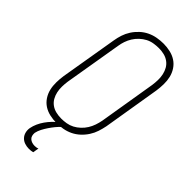

<svg xmlns="http://www.w3.org/2000/svg" viewBox="-297 -807 1093 1093"><g transform="rotate(45 250.0 -260.0)"><path d="M199 8Q171 8 144.5 2Q118 -4 96.5 -18Q75 -32 60.5 -54Q46 -76 40 -101.5Q34 -127 34.5 -155Q35 -183 39 -210L97 -555Q101 -580 109 -604.5Q117 -629 131.5 -651.5Q146 -674 166 -692.5Q186 -711 210 -722.5Q234 -734 260 -738.5Q286 -743 310 -743Q338 -743 364.5 -737Q391 -731 412.5 -717Q434 -703 448.5 -681Q463 -659 469 -633.5Q475 -608 474.5 -580Q474 -552 470 -525L413 -180Q408 -155 400 -130.5Q392 -106 377.5 -83.5Q363 -61 343 -42.5Q323 -24 299 -12.5Q275 -1 249 3.5Q223 8 199 8ZM200 -29Q220 -29 241 -32.5Q262 -36 281 -46Q300 -56 316.5 -71.5Q333 -87 344.5 -105.5Q356 -124 363 -144.5Q370 -165 374 -186L431 -531Q434 -552 434.5 -574Q435 -596 430.5 -616.5Q426 -637 416 -654.5Q406 -672 389.5 -684Q373 -696 352.5 -701Q332 -706 310 -706Q290 -706 268.5 -702.5Q247 -699 228 -689Q209 -679 192.5 -663.5Q176 -648 164.5 -629.5Q153 -611 146 -590.5Q139 -570 136 -549L78 -204Q75 -183 74.5 -161Q74 -139 78.5 -118.5Q83 -98 93 -80.5Q103 -63 119.5 -51Q136 -39 157 -34Q178 -29 200 -29ZM192 223Q174 223 157.5 217.5Q141 212 129.5 200Q118 188 113.5 171Q109 154 112 136Q116 115 125 95Q134 75 147 56.5Q160 38 175.5 22Q191 6 209 -8H240L239 0Q223 14 210 30Q197 46 185.5 63Q174 80 164.5 98Q155 116 151 135Q150 146 152.5 156.5Q155 167 162.5 174Q170 181 180.5 184.5Q191 188 203 188Q209 188 216 187Q223 186 229 183L223 219Q216 221 208 222Q200 223 192 223Z"/></g></svg>

Font: Iosevka Extralight
Style: Italic
Weight: 200
Italic angle: -9°
Monospace: yes
Designer: Belleve Invis
Foundry: Belleve Invis
Version: Version 32.5.0; ttfautohint (v1.8.4)